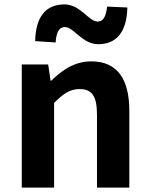

<svg xmlns="http://www.w3.org/2000/svg" viewBox="-20 -853 681 873"><path d="M79 0H226V-385C267 -426 297 -448 342 -448C397 -448 421 -418 421 -331V0H568V-349C568 -490 516 -574 395 -574C319 -574 262 -534 213 -486H210L199 -560H79ZM427 -652C511 -652 557 -710 559 -819L467 -823C462 -777 449 -755 424 -755C383 -755 346 -833 273 -833C187 -833 142 -775 140 -666L233 -660C236 -708 250 -730 275 -730C316 -730 353 -652 427 -652Z"/></svg>

Font: Noto Sans TC
Style: Bold
Weight: 700
Designer: Ryoko NISHIZUKA 西塚涼子 (kana, bopomofo & ideographs); Paul D. Hunt (Latin, Greek & Cyrillic); Sandoll Communications 산돌커뮤니
Foundry: Adobe
Version: Version 2.004;hotconv 1.0.118;makeotfexe 2.5.65603